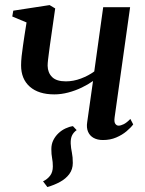

<svg xmlns="http://www.w3.org/2000/svg" viewBox="-20 -554 586 774"><path d="M274 -45.5 289 -29.5Q276.5 -20.5 270.5 -8.2Q264.5 4 265 24.5Q266 43.5 269.8 61Q273.5 78.5 273.5 103Q273.5 128.5 259.5 147.5Q245.5 166.5 222.2 179.2Q199 192 171 200L153.5 177Q170.5 169 181.8 154.5Q193 140 193 117Q193 98.5 190 83.5Q187 68.5 187 47Q187 27 195 11Q203 -5 215.8 -17Q228.5 -29 244 -36.2Q259.5 -43.5 274 -45.5ZM202.5 -520 181.5 -373.5Q180 -362 177.8 -345.8Q175.5 -329.5 173.8 -314.2Q172 -299 172 -289Q172.5 -261 190 -243.5Q207.5 -226 245.5 -226Q276 -226 306.5 -237.5Q337 -249 360 -266L396 -525H504.5L442 -80.5Q439.5 -62.5 444.8 -55Q450 -47.5 458 -47.5Q467 -47.5 479 -53.5Q491 -59.5 505.5 -74.5L517 -52.5Q507.5 -39.5 490 -24.8Q472.5 -10 448.5 0.2Q424.5 10.5 395 10.5Q373 10.5 357.5 2Q342 -6.5 335 -22.8Q328 -39 331.5 -61.5L355 -227.5Q335.5 -213.5 309.5 -201Q283.5 -188.5 255 -181Q226.5 -173.5 199 -173.5Q135.5 -173.5 100.2 -204.5Q65 -235.5 65 -290.5Q65 -306.5 67.2 -327.8Q69.5 -349 72.8 -370.8Q76 -392.5 78.5 -409.5L87 -463.5L29.5 -487.5L33.5 -511L180 -533.5Z"/></svg>

Font: Merriweather 96pt Medium
Style: Italic
Weight: 500
Italic angle: -7.8°
Version: Version 2.101